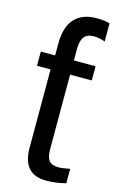

<svg xmlns="http://www.w3.org/2000/svg" viewBox="-115 -779 509 835"><g transform="rotate(15 139.0 -361.5)"><path d="M270.5 -3.9Q227.1 7.8 181.6 7.8Q76.2 7.8 76.2 -111.8V-464.4H15.1V-528.3H79.6V-582Q79.6 -656.2 113.8 -693.8Q147.9 -731.4 213.4 -731.4Q245.6 -731.4 272 -724.6V-642.6Q244.6 -652.3 222.2 -652.3Q191.4 -652.3 177.7 -634.5Q164.1 -616.7 164.1 -580.1V-528.3H261.7V-464.4H164.1V-130.9Q164.1 -92.8 176.5 -77.4Q189 -62 219.7 -62Q237.3 -62 270.5 -68.8Z"/></g></svg>

Font: Liberation Sans
Style: Regular
Weight: 400
Designer: Steve Matteson
Foundry: Ascender Corporation
Version: Version 2.00.1